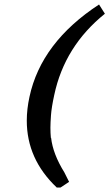

<svg xmlns="http://www.w3.org/2000/svg" viewBox="-20 -730 486 853"><path d="M232 103Q99 -23 99 -194Q99 -245 111 -300Q163 -542 420 -710L446 -669Q267 -525 221 -308Q209 -253 206.5 -218Q204 -183 204 -163Q204 -139 206 -117L207 -118Q215 -46 266 36L287 78L249 103Z"/></svg>

Font: New Athena Unicode
Style: Bold Italic
Weight: 700
Designer: J. Rusten 1997; rev. by R. Hancock 2001, 2002, rev. by D. Mastronarde 2002-2021
Foundry: Society for Classical Studies (formerly American Philological Association)
Version: Version 5.008